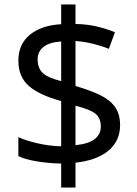

<svg xmlns="http://www.w3.org/2000/svg" viewBox="-20 -779 612 857"><path d="M253 -49Q198 -50 146 -58.5Q94 -67 62 -82V-167Q96 -151 149 -139Q202 -127 253 -126V-328Q154 -355 108 -396Q62 -437 62 -508Q62 -582 113.5 -624Q165 -666 253 -671V-759H317V-672Q370 -671 413.5 -660.5Q457 -650 493 -635L466 -561Q434 -574 395.5 -583.5Q357 -593 317 -596V-395Q383 -376 427 -354.5Q471 -333 493.5 -301.5Q516 -270 516 -220Q516 -150 464 -106.5Q412 -63 317 -53V58H253ZM253 -594Q199 -590 173.5 -569Q148 -548 148 -515Q148 -475 170.5 -453.5Q193 -432 253 -417ZM317 -131Q376 -137 403 -158.5Q430 -180 430 -214Q430 -252 406 -271.5Q382 -291 317 -307Z"/></svg>

Font: Noto Serif Ottoman Siyaq
Style: Regular
Weight: 400
Designer: Sérgio Martins
Version: Version 1.005; ttfautohint (v1.8.4.7-5d5b)